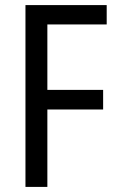

<svg xmlns="http://www.w3.org/2000/svg" viewBox="-20 -734 462 754"><path d="M166 0V-304H385V-381H166V-638H399V-714H80V0Z"/></svg>

Font: Noto Sans Sinhala Condensed
Style: Regular
Weight: 400
Width: 3
Designer: Jelle Bosma - Monotype Design Team
Foundry: Monotype Imaging Inc.
Version: Version 2.006